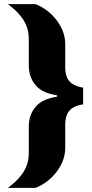

<svg xmlns="http://www.w3.org/2000/svg" viewBox="-20 -763 447 933"><path d="M18 150Q35 138 53 121.5Q71 105 86.5 84Q102 63 111 37.5Q120 12 120 -19V-148Q120 -204 152 -243Q184 -282 257 -293V-300Q184 -311 152 -350Q120 -389 120 -445V-574Q120 -605 111 -630.5Q102 -656 86.5 -677Q71 -698 53 -714.5Q35 -731 18 -743H152Q177 -734 203 -715.5Q229 -697 250 -671.5Q271 -646 284 -614.5Q297 -583 297 -548V-436Q297 -410 304.5 -389.5Q312 -369 331 -356Q350 -343 384 -337V-256Q350 -251 331 -237.5Q312 -224 304.5 -203.5Q297 -183 297 -157V-45Q297 -10 284 21.5Q271 53 250 78.5Q229 104 203 122.5Q177 141 152 150Z"/></svg>

Font: Saira Expanded ExtraBold
Style: Regular
Weight: 800
Width: 7
Designer: Hector Gatti with collaboration of the Omnibus-Type team
Foundry: Omnibus-Type
Version: Version 1.101